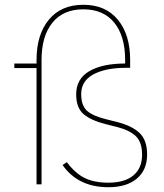

<svg xmlns="http://www.w3.org/2000/svg" viewBox="-20 -772 685 804"><path d="M596 -125Q596 -60 553 -24Q510 12 434 12Q307 12 242 -81L260 -93Q295 -46 335 -26.5Q375 -7 434 -7Q502 -7 538.5 -37.5Q575 -68 575 -124Q575 -176 549 -201.5Q523 -227 467 -241L423 -252Q360 -268 329.5 -294.5Q299 -321 299 -377Q299 -442 354 -474Q409 -506 504 -506V-521Q504 -621 458.5 -677Q413 -733 329 -733Q245 -733 199.5 -677Q154 -621 154 -521V0H133V-487H40V-506H133V-521Q133 -627 184.5 -689.5Q236 -752 329 -752Q422 -752 473.5 -689.5Q525 -627 525 -521V-488H507Q422 -488 371 -460.5Q320 -433 320 -378Q320 -330 344.5 -308Q369 -286 427 -272L471 -261Q533 -245 564.5 -215Q596 -185 596 -125Z"/></svg>

Font: IBM Plex Sans Thin
Style: Regular
Weight: 100
Designer: Mike Abbink, Paul van der Laan, Pieter van Rosmalen
Foundry: Bold Monday
Version: Version 3.0